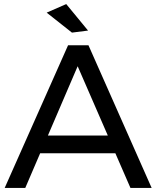

<svg xmlns="http://www.w3.org/2000/svg" viewBox="-20 -922 766 942"><path d="M412 -772 333 -762 209 -860 305 -902ZM620 0 546 -170H177L104 0H3L314 -700H414L724 0ZM215 -257H509L361 -597Z"/></svg>

Font: Montserrat arm
Style: Regular
Weight: 400
Designer: Julieta Ulanovsky
Foundry: Julieta Ulanovsky
Version: Version 6.000;PS 006.000;hotconv 1.0.88;makeotf.lib2.5.64775